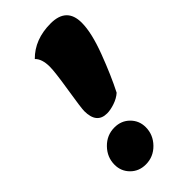

<svg xmlns="http://www.w3.org/2000/svg" viewBox="-250 -835 919 919"><g transform="rotate(-45 210.0 -375.0)"><path d="M189 -279Q119 -279 119 -364Q119 -385 136 -490.5Q153 -596 153 -631Q153 -684 128 -708Q194 -775 302 -775Q410 -775 410 -672Q410 -605 370 -499Q330 -393 291 -317Q271 -299 241.5 -289Q212 -279 189 -279ZM147 25Q101 25 70.5 -5.5Q40 -36 40 -80Q40 -131 77 -169Q114 -207 166 -207Q212 -207 242.5 -176.5Q273 -146 273 -102Q273 -51 236 -13Q199 25 147 25Z"/></g></svg>

Font: Lemonada
Style: Bold
Weight: 700
Designer: Mohamed Gaber (Arabic), Eduardo Tunni (Latin)
Foundry: Kief Type Foundry
Version: Version 4.004